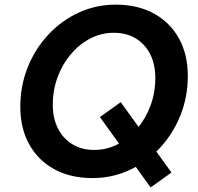

<svg xmlns="http://www.w3.org/2000/svg" viewBox="-20 -751 854 827"><path d="M500 -311 718.5 -7.9 628.8 56.4 410.4 -246.7ZM478 -731Q572.9 -731 642.4 -693Q712 -654.9 750.5 -586.1Q788.9 -517.2 788.9 -423.8Q788.9 -333.2 756.9 -253.6Q724.9 -173.9 668.3 -113.3Q611.6 -52.6 537.3 -18.3Q463 16 378.4 16Q283.9 16 214.1 -22Q144.4 -60.1 105.9 -129.1Q67.5 -198.2 67.5 -291.2Q67.5 -381.8 99.5 -461.4Q131.5 -541.1 188.1 -601.7Q244.8 -662.4 319.1 -696.7Q393.4 -731 478 -731ZM470.1 -609.8Q416.4 -609.8 369.1 -585.2Q321.8 -560.7 285.3 -517.7Q248.8 -474.7 228.1 -418.8Q207.4 -362.9 207.4 -300.1Q207.4 -241.5 229.7 -197.6Q251.9 -153.7 292 -129.5Q332.1 -105.2 386.3 -105.2Q440 -105.2 487.3 -129.8Q534.6 -154.3 571.1 -197.3Q607.6 -240.3 628.3 -296.2Q649 -352.1 649 -414.9Q649 -474.1 626.8 -517.9Q604.5 -561.6 564.4 -585.7Q524.3 -609.8 470.1 -609.8Z"/></svg>

Font: Wix Madefor Text
Style: Italic
Weight: 400
Italic angle: -12°
Designer: Dalton Maag Ltd
Foundry: Dalton Maag Ltd
Version: Version 3.100